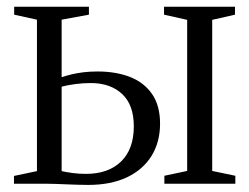

<svg xmlns="http://www.w3.org/2000/svg" viewBox="-20 -532 722 556"><path d="M456 0V-23L522 -37V-474.5L455 -489.5V-512.5H660.5V-489.5L594.5 -474.5V-37L661.5 -23V0ZM20.5 0V-22.5L87 -36.5V-475L21 -489.5V-512.5H237.5V-489.5L158.5 -475V-308.5Q172 -313 187.8 -316.8Q203.5 -320.5 222.2 -322.8Q241 -325 262.5 -325Q316 -325 356.8 -309Q397.5 -293 420.5 -259.5Q443.5 -226 443.5 -174Q443.5 -120.5 418.8 -80.5Q394 -40.5 347.5 -18.5Q301 3.5 235.5 3.5Q222 3.5 205.5 3Q189 2.5 172 1.8Q155 1 138.5 0.5Q122 0 108 0ZM229 -28.5Q294 -28.5 330.8 -64.5Q367.5 -100.5 367.5 -166Q367.5 -228.5 333.5 -260Q299.5 -291.5 243 -291.5Q220 -291.5 197.8 -288.5Q175.5 -285.5 158.5 -281V-36.5Q171.5 -33.5 189.8 -31Q208 -28.5 229 -28.5Z"/></svg>

Font: Merriweather 120pt Light
Style: Regular
Weight: 300
Version: Version 2.100